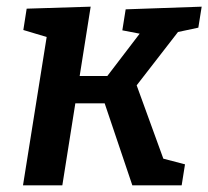

<svg xmlns="http://www.w3.org/2000/svg" viewBox="-20 -556 625 576"><path d="M49 0 120 -445 50 -466 60 -530 252 -536 219 -328H302L399 -455L347 -465L357 -528L585 -536L575 -473L514 -460L390 -300L470 -80L535 -63L525 0H377L294 -246H206L167 0Z"/></svg>

Font: Bitter SemiBold
Style: Italic
Weight: 600
Italic angle: -9°
Designer: Sol Matas, and Bitter project Authors
Foundry: Sol Matas
Version: Version 2.001